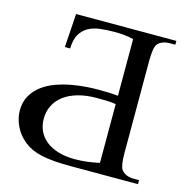

<svg xmlns="http://www.w3.org/2000/svg" viewBox="-99 -759 848 857"><g transform="rotate(15 325.0 -331.0)"><path d="M138.7 -506.8 148.9 -662.1H612.3V-644.5H588.4Q568.8 -644.5 555.2 -639.2Q541.5 -633.8 531.7 -623.5Q518.1 -606.9 518.1 -545.4V-117.7Q518.1 -89.4 521 -71.3Q523.9 -53.2 528.8 -44.9Q547.4 -18.6 588.4 -18.6H612.3V0H300.8Q258.3 0 225.1 -2.7Q191.9 -5.4 165.8 -11.2Q139.6 -17.1 119.9 -26.1Q100.1 -35.2 84.5 -47.9Q68.4 -60.5 55.7 -76.4Q43 -92.3 34.7 -109.9Q26.4 -127.4 22 -145.5Q17.6 -163.6 17.6 -181.2Q17.6 -221.7 34.7 -251Q51.8 -280.3 78.9 -300.3Q106 -320.3 140.4 -332.5Q174.8 -344.7 209.7 -351.1Q244.6 -357.4 276.4 -359.6Q308.1 -361.8 330.6 -361.8Q354 -361.8 377.2 -361.1Q400.4 -360.4 423.8 -357.9V-619.6Q404.3 -625 382.3 -627.2Q360.4 -629.4 335.4 -629.4Q300.3 -629.4 269.5 -625.7Q238.8 -622.1 215.3 -609.1Q191.9 -596.2 178 -572Q164.1 -547.9 163.1 -506.8ZM130.4 -173.3Q130.4 -143.1 142.1 -117.7Q153.8 -92.3 176.8 -73.7Q199.7 -55.2 233.4 -44.9Q267.1 -34.7 311 -34.7Q339.4 -34.7 367.2 -38.1Q395 -41.5 423.8 -47.9V-319.3Q410.2 -322.3 389.2 -323.2Q368.2 -324.2 336.9 -324.2Q286.6 -324.2 248 -313Q209.5 -301.8 183.3 -281.7Q157.2 -261.7 143.8 -234.1Q130.4 -206.5 130.4 -173.3Z"/></g></svg>

Font: Doulos SIL APac
Style: Regular
Weight: 400
Designer: Walt Agee, Victor Gaultney, Peter Martin, Debbi Hosken, Becca Hirsbrunner
Foundry: SIL International
Version: Version 5.000